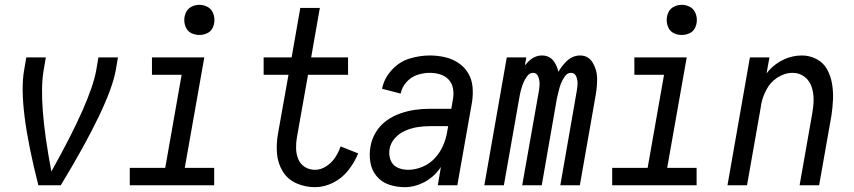

<svg xmlns="http://www.w3.org/2000/svg" viewBox="-20 -768 3540 796"><path d="M139 0Q54 -333 80 -477L89 -530H170L161 -477Q138 -347 193 -57Q356 -348 379 -477L388 -530H469L460 -477Q434 -333 232 0Z M518 0V-72H665L733 -458H610V-530H827L746 -72H868V0ZM806 -623Q790 -623 774.5 -630Q759 -637 751.5 -652.5Q744 -668 744 -685Q744 -702 751.5 -717.5Q759 -733 774.5 -740.5Q790 -748 806 -748Q823 -748 838.5 -740.5Q854 -733 861.5 -717.5Q869 -702 869 -685Q869 -668 861.5 -652.5Q854 -637 838.5 -630Q823 -623 806 -623Z M1286 8Q1245 8 1209 -8Q1173 -24 1152.5 -57Q1132 -90 1128.5 -130.5Q1125 -171 1132 -211L1176 -458H1073V-530H1189L1225 -735H1306L1270 -530H1423V-458H1257L1211 -199Q1207 -176 1207.5 -152.5Q1208 -129 1216.5 -108.5Q1225 -88 1243.5 -76Q1262 -64 1286 -64Q1310 -64 1332.5 -78.5Q1355 -93 1369.5 -115Q1384 -137 1392 -161L1465 -132Q1450 -95 1424 -62Q1398 -29 1361 -10.5Q1324 8 1286 8Z M1658 8Q1624 8 1593 -2.5Q1562 -13 1541.5 -37.5Q1521 -62 1515.5 -95Q1510 -128 1516 -161Q1521 -191 1538 -219.5Q1555 -248 1582 -267.5Q1609 -287 1639 -297.5Q1669 -308 1699.5 -312.5Q1730 -317 1761 -317H1851L1858 -358Q1862 -380 1858 -401.5Q1854 -423 1840 -438Q1826 -453 1805.5 -459.5Q1785 -466 1762 -466Q1736 -466 1710 -457.5Q1684 -449 1665 -427.5Q1646 -406 1641 -380L1564 -400Q1572 -442 1603.5 -477Q1635 -512 1677.5 -525Q1720 -538 1762 -538Q1794 -538 1824.5 -531Q1855 -524 1880 -507.5Q1905 -491 1920.5 -465.5Q1936 -440 1939 -408.5Q1942 -377 1937 -345L1876 0H1795L1808 -76Q1805 -71 1801 -66Q1775 -31 1736.5 -11.5Q1698 8 1658 8ZM1672 -64Q1701 -64 1730.5 -76Q1760 -88 1782 -111.5Q1804 -135 1816.5 -163.5Q1829 -192 1834 -222L1838 -245H1761Q1736 -245 1711 -241Q1686 -237 1661 -226.5Q1636 -216 1617.5 -195.5Q1599 -175 1595 -150Q1591 -127 1599 -105Q1607 -83 1627.5 -73.5Q1648 -64 1672 -64Z M1988 0 2081 -530H2162L2156 -497Q2161 -502 2166 -508Q2193 -538 2227 -538Q2262 -538 2280 -508Q2291 -490 2295 -470Q2306 -490 2323 -508Q2350 -538 2385 -538Q2419 -538 2437 -508.5Q2455 -479 2455.5 -445Q2456 -411 2450 -376L2384 0H2303L2371 -390Q2374 -406 2374.5 -421Q2375 -436 2369 -451Q2363 -466 2347 -466Q2332 -466 2321.5 -451Q2311 -436 2305.5 -421.5Q2300 -407 2296.5 -392Q2293 -377 2289 -361L2226 0H2145L2214 -390Q2217 -406 2217 -421Q2217 -436 2211 -451Q2205 -466 2190 -466Q2175 -466 2164.5 -451Q2154 -436 2148.5 -421.5Q2143 -407 2139 -392Q2137 -383 2135 -374L2069 0Z M2518 0V-72H2665L2733 -458H2610V-530H2827L2746 -72H2868V0ZM2806 -623Q2790 -623 2774.5 -630Q2759 -637 2751.5 -652.5Q2744 -668 2744 -685Q2744 -702 2751.5 -717.5Q2759 -733 2774.5 -740.5Q2790 -748 2806 -748Q2823 -748 2838.5 -740.5Q2854 -733 2861.5 -717.5Q2869 -702 2869 -685Q2869 -668 2861.5 -652.5Q2854 -637 2838.5 -630Q2823 -623 2806 -623Z M2996 0 3089 -530H3170L3158 -464Q3163 -469 3167 -475Q3194 -505 3230 -521.5Q3266 -538 3304 -538Q3337 -538 3365.5 -523Q3394 -508 3409 -480.5Q3424 -453 3429.5 -421Q3435 -389 3433.5 -355.5Q3432 -322 3427 -289L3376 0H3295L3348 -301Q3353 -329 3353 -356.5Q3353 -384 3344.5 -409Q3336 -434 3315 -450Q3294 -466 3266 -466Q3233 -466 3202.5 -446Q3172 -426 3157 -395Q3142 -367 3136 -337L3135 -331V-329L3077 0Z"/></svg>

Font: Iosevka SS08
Style: Italic
Weight: 400
Italic angle: -10°
Monospace: yes
Designer: Belleve Invis
Foundry: Belleve Invis
Version: 2.1.0; ttfautohint (v1.8.2)